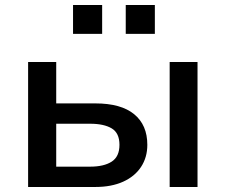

<svg xmlns="http://www.w3.org/2000/svg" viewBox="-20 -745 900 765"><path d="M92 0V-498H204V-333H360Q462 -333 514.5 -290Q567 -247 567 -168Q567 -118 542 -80Q517 -42 470.5 -21Q424 0 360 0ZM204 -81H339Q394 -81 425 -101Q456 -121 456 -168Q456 -215 425 -233.5Q394 -252 339 -252H204ZM656 0V-498H767V0ZM481 -610V-725H597V-610ZM271 -610V-725H387V-610Z"/></svg>

Font: Nunito Sans 7pt SemiBold
Style: Regular
Weight: 600
Designer: Vernon Adams
Foundry: Vernon Adams
Version: Version 3.101;gftools[0.9.27]